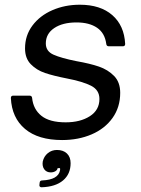

<svg xmlns="http://www.w3.org/2000/svg" viewBox="-20 -583 597 813"><path d="M26 -168Q26 -178 36 -178H105Q115 -178 116 -168Q121 -120 155.5 -92.5Q190 -65 258 -65Q320 -65 360.5 -91Q401 -117 401 -164Q401 -202 365.5 -220Q330 -238 262 -251Q206 -262 170.5 -274Q135 -286 110.5 -311Q86 -336 86 -378Q86 -433 117.5 -475Q149 -517 202 -540Q255 -563 318 -563Q405 -563 455.5 -519Q506 -475 510 -397Q510 -387 500 -387H441Q431 -387 430 -397Q424 -443 391 -465.5Q358 -488 304 -488Q245 -488 209.5 -464Q174 -440 174 -399Q174 -366 206.5 -351.5Q239 -337 304 -324Q361 -314 399 -301Q437 -288 463 -261.5Q489 -235 489 -190Q489 -129 456.5 -83.5Q424 -38 368 -14Q312 10 243 10Q142 10 86 -37Q30 -84 26 -168ZM147 199 148 190Q149 181 159 181Q226 178 234 139Q234 138 234.5 135.5Q235 133 234 129H224Q223 137 214.5 142Q206 147 195 147Q177 147 167.5 134Q158 121 161 101Q166 79 182.5 65.5Q199 52 221 52Q248 52 263.5 67Q279 82 279 108Q279 154 247 181Q215 208 156 210Q151 210 148.5 207Q146 204 147 199Z"/></svg>

Font: Open Sauce Two
Style: Italic
Weight: 400
Italic angle: -10°
Designer: Alfredo Marco Pradil
Foundry: Creative Sauce Fz LLC
Version: Version 1.477